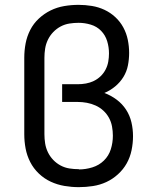

<svg xmlns="http://www.w3.org/2000/svg" viewBox="-20 -763 640 791"><path d="M305 8H304Q275 8 245.5 3Q216 -2 189 -14.5Q162 -27 140 -48Q118 -69 104.5 -95.5Q91 -122 85.5 -151Q80 -180 80 -210V-525Q80 -555 85.5 -584Q91 -613 104.5 -639.5Q118 -666 140 -686.5Q162 -707 188.5 -720Q215 -733 244.5 -738Q274 -743 304 -743Q304 -743 304 -743Q304 -743 304 -743Q331 -743 358.5 -738.5Q386 -734 410.5 -722.5Q435 -711 455 -692.5Q475 -674 488 -650Q501 -626 506.5 -599Q512 -572 512 -545Q512 -519 507 -493.5Q502 -468 488.5 -446Q475 -424 454.5 -407Q434 -390 410 -380Q437 -370 460.5 -352.5Q484 -335 499.5 -311Q515 -287 521.5 -259Q528 -231 528 -202Q528 -173 522 -144Q516 -115 502 -90Q488 -65 466 -45Q444 -25 418 -13Q392 -1 363 3.5Q334 8 305 8ZM305 -66Q305 -66 305 -65.5Q305 -65 305 -65Q333 -65 360.5 -73.5Q388 -82 408 -101.5Q428 -121 436.5 -148Q445 -175 445 -204Q445 -223 441.5 -242Q438 -261 429 -277.5Q420 -294 406 -307Q392 -320 374.5 -328Q357 -336 338 -339.5Q319 -343 300 -343H236V-416H300Q317 -416 334 -419Q351 -422 366.5 -429.5Q382 -437 394.5 -449Q407 -461 415 -476.5Q423 -492 426 -509Q429 -526 429 -543Q429 -569 421.5 -593.5Q414 -618 396.5 -636Q379 -654 354 -661.5Q329 -669 304 -669Q285 -669 266 -666Q247 -663 230 -654Q213 -645 199.5 -631Q186 -617 177.5 -599.5Q169 -582 166 -563Q163 -544 163 -525V-210Q163 -191 166 -172Q169 -153 177.5 -135.5Q186 -118 199.5 -104Q213 -90 230 -81Q247 -72 266 -69Q285 -66 305 -66Z"/></svg>

Font: Iosevka Custom Extended
Style: Regular
Weight: 400
Width: 7
Monospace: yes
Designer: Belleve Invis
Foundry: Belleve Invis
Version: Version 11.2.4; ttfautohint (v1.8.4)